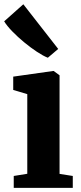

<svg xmlns="http://www.w3.org/2000/svg" viewBox="-31 -902 390 922"><path d="M35 0V-57L100 -67.5V-450L32.5 -470V-534L223 -561H227L255 -540.5V-67L318.5 -57V0ZM198 -625Q176.5 -633.5 146.5 -653.2Q116.5 -673 85.5 -698.5Q54.5 -724 28.5 -750.8Q2.5 -777.5 -11 -799.5L81 -881.5L248.5 -667L199 -625Z"/></svg>

Font: Merriweather 36pt ExtraBold
Style: Regular
Weight: 800
Designer: Eben Sorkin
Foundry: Eben Sorkin
Version: Version 2.100